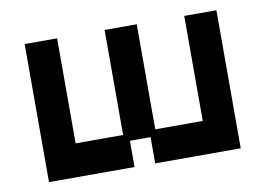

<svg xmlns="http://www.w3.org/2000/svg" viewBox="-58 -543 887 641"><g transform="rotate(-10 385.5 -222.0)"><path d="M60 12V-456H170V-100H331V-456H440V-100H601V-456H710V12H420V-77H350V12Z"/></g></svg>

Font: Pixelify Sans Medium
Style: Regular
Weight: 500
Designer: Stefie Justprince
Foundry: Typecalism Foundryline
Version: Version 1.000;February 13, 2025;FontCreator 15.0.0.3015 64-b